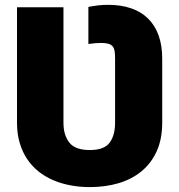

<svg xmlns="http://www.w3.org/2000/svg" viewBox="-20 -757 733 787"><path d="M49.7 -254.3V-727.3H240.1V-254.3Q240.1 -227.6 246.3 -207.6Q252.5 -187.5 264.6 -172.2Q288.4 -142 348 -142Q407 -142 429.3 -172.2Q451.7 -202.1 451.7 -254.3V-517Q451.7 -535.2 449.8 -547.4Q447.8 -559.7 441.6 -567.1Q435.4 -574.6 423.8 -577.8Q412.3 -581 393.5 -581Q372.9 -581 342.3 -576.7V-728.7Q353.7 -730.8 363.6 -732.4Q373.6 -734 383.2 -735.1Q392.8 -736.2 402.3 -736.7Q411.9 -737.2 422.6 -737.2Q476.6 -737.2 517.9 -722.8Q559.3 -708.5 587.5 -680.4Q615.8 -652.3 630.3 -611.3Q644.9 -570.3 644.9 -517V-254.3Q644.9 -186.8 622.3 -137.1Q599.8 -87.4 559.8 -54.7Q519.9 -22 465.7 -6Q411.6 9.9 348 9.9Q307.2 9.9 269.2 2.8Q231.2 -4.3 198 -18.5Q164.8 -32.7 137.6 -54.5Q110.4 -76.3 90.9 -105.6Q71.4 -134.9 60.5 -172.1Q49.7 -209.2 49.7 -254.3Z"/></svg>

Font: Inter P Black
Style: Regular
Weight: 900
Designer: Rasmus Andersson
Foundry: rsms
Version: Version 3.018;git-588b23468